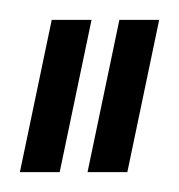

<svg xmlns="http://www.w3.org/2000/svg" viewBox="-20 -677 180 193"><path d="M32 -657H72L40 -504H0ZM100 -657H140L108 -504H68Z"/></svg>

Font: Karantina Light
Style: Regular
Weight: 300
Designer: Rony Koch
Foundry: Rony Koch
Version: Version 1.000; ttfautohint (v1.8.3)